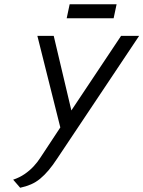

<svg xmlns="http://www.w3.org/2000/svg" viewBox="-20 -869 675 904"><path d="M529 -849H308L294 -783H515ZM550 -700 316 -349 233 -700H156L264 -269L169 -125Q157 -106 138.5 -86Q120 -66 96 -49.5Q72 -33 42 -23L75 15Q103 9 126 -1Q149 -11 169 -27.5Q189 -44 208.5 -67Q228 -90 249 -122L635 -700Z"/></svg>

Font: Advent Pro Medium
Style: Italic
Weight: 500
Italic angle: -12°
Version: Version 3.000